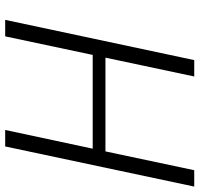

<svg xmlns="http://www.w3.org/2000/svg" viewBox="-34 -716 751 722"><g transform="rotate(90 341.0 -355.5)"><path d="M531.2 0H469.2L539.6 -329.1H187L117.2 0H55.2L206.5 -710.9H268.1L197.3 -377H549.8L620.6 -710.9H682.1Z"/></g></svg>

Font: Ufes Sans Light
Style: Italic
Weight: 200
Designer: Ricardo Esteves & Thais Bronze
Foundry: ProDesignUfes - Ricardo Esteves, Thais Bronze
Version: Version 2.0